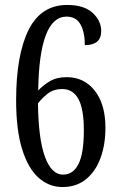

<svg xmlns="http://www.w3.org/2000/svg" viewBox="-20 -744 482 774"><path d="M232 10Q178 10 136 -27Q94 -64 69.5 -141.5Q45 -219 45 -340Q45 -522 95 -623Q145 -724 251 -724Q319 -724 353.5 -692Q388 -660 388 -619Q388 -562 322 -562Q322 -614 304.5 -645.5Q287 -677 248 -677Q193 -677 164.5 -601.5Q136 -526 134 -379Q152 -399 180 -416Q208 -433 249 -433Q319 -433 362 -378.5Q405 -324 405 -229Q405 -159 384.5 -105Q364 -51 325.5 -20.5Q287 10 232 10ZM234 -40Q275 -40 296.5 -83Q318 -126 318 -219Q318 -305 296 -345Q274 -385 231 -385Q195 -385 171 -365.5Q147 -346 133 -327Q135 -182 161.5 -111Q188 -40 234 -40Z"/></svg>

Font: Noto Serif Tamil ExtraCondensed
Style: Regular
Weight: 400
Width: 2
Designer: Indian Type Foundry, Tom Grace, and the Monotype Design Team
Foundry: Monotype Imaging Inc.
Version: Version 2.004; ttfautohint (v1.8.4.7-5d5b)